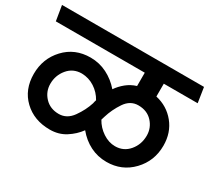

<svg xmlns="http://www.w3.org/2000/svg" viewBox="-136 -898 1182 1075"><g transform="rotate(30 455.5 -360.5)"><path d="M766 -283Q766 -333 732 -370Q698 -407 641 -407Q589 -407 556.5 -358.5Q524 -310 508 -257L501 -234Q523 -194 561.5 -168.5Q600 -143 641 -143Q696 -143 731 -184.5Q766 -226 766 -283ZM153 -265Q153 -215 187.5 -178.5Q222 -142 278 -142Q330 -142 364.5 -190.5Q399 -239 415 -290Q415 -292 417.5 -301.5Q420 -311 421 -313Q399 -353 361 -377.5Q323 -402 278 -403Q222 -403 187.5 -361.5Q153 -320 153 -265ZM276 -505Q333 -505 382.5 -480Q432 -455 469 -412Q488 -440 516 -463Q544 -486 580 -497V-583H5L-11 -680H907L922 -583H703V-500Q779 -483 827 -424Q875 -365 875 -281Q875 -182 808.5 -112.5Q742 -43 643 -43Q586 -43 537.5 -67.5Q489 -92 452 -137Q423 -97 379 -69Q335 -41 278 -41Q176 -41 110.5 -103.5Q45 -166 45 -267Q45 -366 110 -435.5Q175 -505 276 -505Z"/></g></svg>

Font: Palanquin SemiBold
Style: Regular
Weight: 600
Designer: Pria Ravichandran
Version: Version 1.0.4